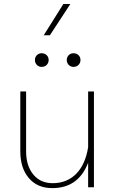

<svg xmlns="http://www.w3.org/2000/svg" viewBox="-20 -945 595 969"><path d="M200.7 -767.1H231.9L335 -924.8H299.8ZM156.2 -642.1C156.2 -623 170.4 -607.4 190.4 -607.4C211.4 -607.4 225.6 -623 225.6 -642.1C225.6 -661.1 211.4 -676.3 190.4 -676.3C170.4 -676.3 156.2 -661.1 156.2 -642.1ZM316.9 -642.1C316.9 -623 331.1 -607.4 351.1 -607.4C372.1 -607.4 386.2 -623 386.2 -642.1C386.2 -661.1 372.1 -676.3 351.1 -676.3C331.1 -676.3 316.9 -661.1 316.9 -642.1ZM82.5 -181.2C82.5 -125 96.7 -80.1 125.5 -46.4C153.8 -12.7 193.4 4.4 244.1 4.4C331.5 4.4 391.6 -38.1 424.8 -123.5V0H454.1V-483.4H424.8V-202.1C406.7 -86.4 342.3 -20.5 246.1 -20.5C204.6 -20.5 171.9 -35.2 147.9 -64.5C124 -93.8 111.8 -132.3 111.8 -180.2V-483.4H82.5Z"/></svg>

Font: Estedad Thin
Style: Regular
Weight: 100
Designer: Amin Abedi
Version: Version 7.3